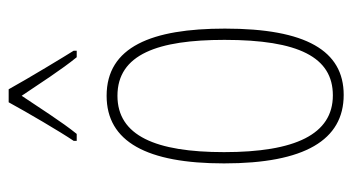

<svg xmlns="http://www.w3.org/2000/svg" viewBox="-205 -598 813 443"><g transform="rotate(-90 201.5 -376.5)"><path d="M217 -763H187C163 -719 119 -644 98 -613V-606H114C141 -639 177 -696 202 -733C229 -693 263 -640 291 -606H306V-613C294 -632 243 -716 217 -763ZM357 -264C357 -433 315 -537 202 -537C96 -537 46 -444 46 -266C46 -80 100 10 204 10C306 10 357 -77 357 -264ZM72 -266C72 -424 110 -512 202 -512C298 -512 331 -418 331 -265C331 -94 291 -15 203 -15C113 -15 72 -102 72 -266Z"/></g></svg>

Font: Noto Sans Sinhala ExtraCondensed Thin
Style: Regular
Weight: 100
Width: 2
Designer: Jelle Bosma - Monotype Design Team
Foundry: Monotype Imaging Inc.
Version: Version 2.006